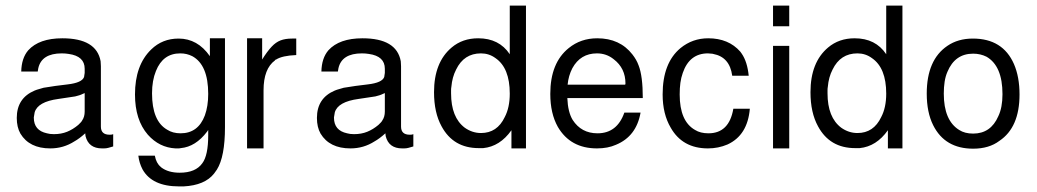

<svg xmlns="http://www.w3.org/2000/svg" viewBox="-20 -547 3709 687"><path d="M385 -67V-23Q375 -20 367.5 -18Q360 -16 352 -16H345Q297 -16 286 -60L285 -70Q264 -51 246 -41Q207 -16 160 -16Q85 -16 53 -69Q40 -92 40 -125Q40 -196 104 -223L112 -226L136 -233L149 -235Q160 -237 178 -239.5Q196 -242 222 -245Q274 -251 281 -272V-273L283 -286V-301Q283 -346 226 -354Q220 -355 214 -355.5Q208 -356 201 -356Q129 -356 117 -303L115 -291H56Q57 -339 81 -367Q120 -410 203 -410Q325 -410 340 -328Q340 -324 340.5 -319.5Q341 -315 341 -310V-94Q341 -65 372 -65H374Q379 -65 382 -66ZM283 -214 276 -211Q270 -208 263.5 -206Q257 -204 249 -202L189 -193Q115 -183 104 -145L101 -127V-126Q101 -80 148 -70Q158 -67 173 -67Q199 -67 220 -75.5Q241 -84 260 -100Q265 -105 268.5 -108.5Q272 -112 274 -116Q283 -129 283 -148Z M731 -410H785V-92Q785 14 756 60L746 74Q713 116 637 120H621Q524 120 490 59Q478 36 475 10H534Q539 37 555 50L557 52Q582 71 623 71Q680 71 704 37Q725 9 725 -63V-82L721 -76Q680 -22 627 -17Q624 -16 620.5 -16Q617 -16 614 -16H608Q550 -19 509 -65Q463 -118 463 -209Q463 -314 521 -370Q561 -409 619 -409Q687 -409 731 -346ZM625 -356Q563 -356 538 -293Q524 -259 524 -213Q524 -114 578 -83Q598 -70 626 -70Q689 -70 713 -134Q725 -167 725 -211Q725 -315 668 -346Q658 -351 647.5 -353.5Q637 -356 625 -356Z M864 -410H918V-334Q936 -363 952 -380Q967 -396 984 -402.5Q1001 -409 1025 -409H1040V-350Q990 -348 968 -334L965 -333L964 -331Q923 -301 923 -224V-16H864Z M1459 -67V-23Q1449 -20 1441.5 -18Q1434 -16 1426 -16H1419Q1371 -16 1360 -60L1359 -70Q1338 -51 1320 -41Q1281 -16 1234 -16Q1159 -16 1127 -69Q1114 -92 1114 -125Q1114 -196 1178 -223L1186 -226L1210 -233L1223 -235Q1234 -237 1252 -239.5Q1270 -242 1296 -245Q1348 -251 1355 -272V-273L1357 -286V-301Q1357 -346 1300 -354Q1294 -355 1288 -355.5Q1282 -356 1275 -356Q1203 -356 1191 -303L1189 -291H1130Q1131 -339 1155 -367Q1194 -410 1277 -410Q1399 -410 1414 -328Q1414 -324 1414.5 -319.5Q1415 -315 1415 -310V-94Q1415 -65 1446 -65H1448Q1453 -65 1456 -66ZM1357 -214 1350 -211Q1344 -208 1337.5 -206Q1331 -204 1323 -202L1263 -193Q1189 -183 1178 -145L1175 -127V-126Q1175 -80 1222 -70Q1232 -67 1247 -67Q1273 -67 1294 -75.5Q1315 -84 1334 -100Q1339 -105 1342.5 -108.5Q1346 -112 1348 -116Q1357 -129 1357 -148Z M1862 -527V-16H1810V-81Q1769 -23 1709 -17H1693Q1602 -17 1560 -95Q1533 -144 1533 -217Q1533 -324 1596 -377Q1635 -410 1691 -410Q1766 -410 1804 -353V-527ZM1701 -356Q1640 -356 1612 -298Q1598 -271 1595 -236Q1594 -231 1594 -225Q1594 -219 1594 -213Q1594 -127 1643 -90Q1670 -71 1701 -71Q1759 -71 1786 -128Q1804 -162 1804 -212Q1804 -304 1753 -339Q1730 -356 1701 -356Z M2010 -196Q2012 -146 2029 -118Q2060 -70 2118 -70Q2188 -70 2214 -144H2272Q2257 -59 2184 -29Q2155 -16 2116 -16Q2021 -16 1976 -93Q1949 -141 1949 -211Q1949 -322 2015 -375Q2058 -410 2117 -410Q2198 -410 2243 -352Q2250 -343 2255.5 -333.5Q2261 -324 2265 -313Q2280 -275 2280 -196ZM2217 -244 2218 -248Q2218 -303 2176 -335Q2150 -356 2116 -356Q2057 -356 2028 -303Q2014 -276 2011 -244Z M2600 -276Q2591 -343 2532 -354Q2530 -355 2525 -355Q2520 -355 2513 -356Q2447 -356 2423 -286Q2417 -269 2414.5 -250.5Q2412 -232 2412 -209Q2412 -113 2467 -82Q2486 -70 2515 -70Q2589 -70 2604 -158H2663Q2655 -63 2583 -30Q2550 -16 2513 -16Q2422 -16 2380 -90Q2351 -139 2351 -209Q2351 -322 2415 -375Q2458 -410 2514 -410Q2587 -410 2629 -362L2634 -355Q2654 -326 2659 -276Z M2804 -383V-16H2746V-383ZM2804 -527V-453H2746V-527Z M3209 -527V-16H3157V-81Q3116 -23 3056 -17H3040Q2949 -17 2907 -95Q2880 -144 2880 -217Q2880 -324 2943 -377Q2982 -410 3038 -410Q3113 -410 3151 -353V-527ZM3048 -356Q2987 -356 2959 -298Q2945 -271 2942 -236Q2941 -231 2941 -225Q2941 -219 2941 -213Q2941 -127 2990 -90Q3017 -71 3048 -71Q3106 -71 3133 -128Q3151 -162 3151 -212Q3151 -304 3100 -339Q3077 -356 3048 -356Z M3461 -409Q3568 -409 3608 -318Q3628 -272 3628 -209Q3628 -91 3556 -43Q3519 -15 3462 -15Q3361 -15 3319 -99Q3296 -145 3296 -212Q3296 -333 3370 -383Q3408 -409 3461 -409ZM3462 -355Q3397 -355 3370 -290Q3363 -274 3360 -254.5Q3357 -235 3357 -212Q3357 -116 3412 -82Q3432 -69 3462 -69Q3525 -69 3552 -131Q3567 -162 3567 -210Q3567 -311 3510 -344Q3488 -355 3462 -355Z"/></svg>

Font: Ekushey Buriganga
Style: Regular
Weight: 400
Designer: Al Mamun Sumon
Foundry: Al Mamun Sumon
Version: Version 1.0